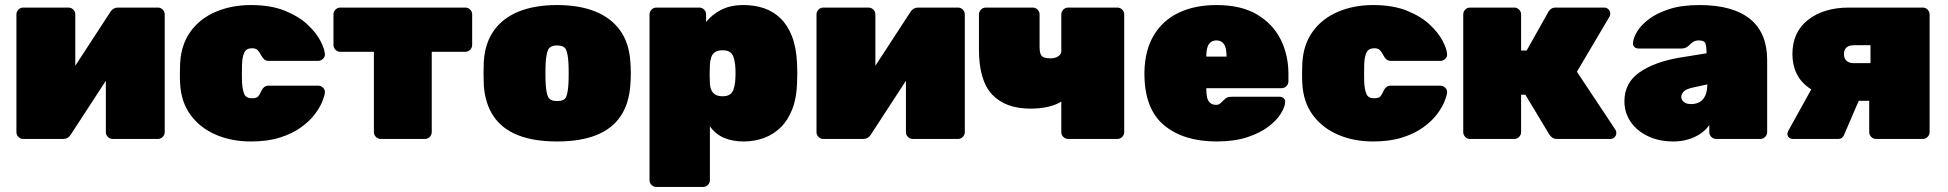

<svg xmlns="http://www.w3.org/2000/svg" viewBox="-20 -550 7710 760"><path d="M72 0Q61 0 53 -8Q45 -16 45 -27V-493Q45 -504 53 -512Q61 -520 72 -520H251Q262 -520 270 -512Q278 -504 278 -493V-178L217 -196L417 -503Q422 -511 429.5 -515.5Q437 -520 446 -520H605Q616 -520 624 -512Q632 -504 632 -493V-27Q632 -16 624 -8Q616 0 605 0H426Q415 0 407 -8Q399 -16 399 -27V-342L460 -324L260 -17Q255 -9 247.5 -4.5Q240 0 231 0Z M973 10Q897 10 835 -16.5Q773 -43 735 -94Q697 -145 693 -219Q692 -235 692 -259Q692 -283 693 -300Q697 -374 734.5 -425.5Q772 -477 834.5 -503.5Q897 -530 973 -530Q1052 -530 1107.5 -507.5Q1163 -485 1197.5 -452.5Q1232 -420 1248.5 -388Q1265 -356 1266 -336Q1267 -325 1258.5 -317Q1250 -309 1239 -309H1044Q1033 -309 1026.5 -314.5Q1020 -320 1015 -329Q1008 -343 1000.5 -351Q993 -359 978 -359Q955 -359 947 -342Q939 -325 938 -295Q937 -252 938 -224Q940 -192 947.5 -176.5Q955 -161 978 -161Q996 -161 1002.5 -169Q1009 -177 1015 -191Q1019 -200 1026 -205.5Q1033 -211 1044 -211H1239Q1250 -211 1258.5 -203Q1267 -195 1266 -184Q1265 -171 1255.5 -147.5Q1246 -124 1225.5 -97Q1205 -70 1171 -45.5Q1137 -21 1088 -5.5Q1039 10 973 10Z M1487 0Q1476 0 1468 -8Q1460 -16 1460 -27V-345H1327Q1316 -345 1308 -353Q1300 -361 1300 -372V-493Q1300 -504 1308 -512Q1316 -520 1327 -520H1822Q1833 -520 1841 -512Q1849 -504 1849 -493V-372Q1849 -361 1841 -353Q1833 -345 1822 -345H1689V-27Q1689 -16 1681 -8Q1673 0 1662 0Z M2185 10Q2093 10 2030 -15Q1967 -40 1933.5 -90Q1900 -140 1895 -213Q1894 -236 1894 -260.5Q1894 -285 1895 -307Q1900 -381 1936 -430.5Q1972 -480 2035 -505Q2098 -530 2185 -530Q2272 -530 2335 -505Q2398 -480 2434 -430.5Q2470 -381 2475 -307Q2477 -285 2477 -260.5Q2477 -236 2475 -213Q2470 -140 2436.5 -90Q2403 -40 2340 -15Q2277 10 2185 10ZM2185 -150Q2214 -150 2221 -166.5Q2228 -183 2230 -218Q2231 -233 2231 -260Q2231 -287 2230 -302Q2228 -335 2221 -352.5Q2214 -370 2185 -370Q2157 -370 2149.5 -352.5Q2142 -335 2140 -302Q2139 -287 2139 -260Q2139 -233 2140 -218Q2142 -183 2149.5 -166.5Q2157 -150 2185 -150Z M2578 190Q2567 190 2559 182Q2551 174 2551 163V-493Q2551 -504 2559 -512Q2567 -520 2578 -520H2748Q2759 -520 2767 -512Q2775 -504 2775 -493V-463Q2798 -492 2834.5 -511Q2871 -530 2923 -530Q2967 -530 3004 -517.5Q3041 -505 3069.5 -477.5Q3098 -450 3115 -406Q3132 -362 3135 -299Q3136 -277 3136 -260Q3136 -243 3135 -220Q3133 -161 3116 -117.5Q3099 -74 3070.5 -46Q3042 -18 3004.5 -4Q2967 10 2923 10Q2881 10 2847 -4Q2813 -18 2790 -50V163Q2790 174 2782 182Q2774 190 2763 190ZM2840 -169Q2859 -169 2869 -176Q2879 -183 2883.5 -196Q2888 -209 2890 -227Q2893 -260 2890 -293Q2888 -311 2883.5 -324Q2879 -337 2869 -344Q2859 -351 2840 -351Q2822 -351 2811 -344Q2800 -337 2795.5 -324Q2791 -311 2790 -293Q2789 -271 2789 -256.5Q2789 -242 2790 -219Q2791 -203 2796.5 -192Q2802 -181 2812.5 -175Q2823 -169 2840 -169Z M3239 0Q3228 0 3220 -8Q3212 -16 3212 -27V-493Q3212 -504 3220 -512Q3228 -520 3239 -520H3418Q3429 -520 3437 -512Q3445 -504 3445 -493V-178L3384 -196L3584 -503Q3589 -511 3596.5 -515.5Q3604 -520 3613 -520H3772Q3783 -520 3791 -512Q3799 -504 3799 -493V-27Q3799 -16 3791 -8Q3783 0 3772 0H3593Q3582 0 3574 -8Q3566 -16 3566 -27V-342L3627 -324L3427 -17Q3422 -9 3414.5 -4.5Q3407 0 3398 0Z M4208 0Q4197 0 4189 -8Q4181 -16 4181 -27V-148Q4161 -135 4129.5 -127.5Q4098 -120 4059 -120Q3960 -120 3907.5 -175.5Q3855 -231 3855 -354V-493Q3855 -504 3863 -512Q3871 -520 3882 -520H4068Q4079 -520 4087 -512Q4095 -504 4095 -493V-364Q4095 -337 4104 -328Q4113 -319 4139 -319Q4156 -319 4168.5 -327Q4181 -335 4181 -347V-493Q4181 -504 4189 -512Q4197 -520 4208 -520H4403Q4414 -520 4422 -512Q4430 -504 4430 -493V-27Q4430 -16 4422 -8Q4414 0 4403 0Z M4796 10Q4665 10 4587.5 -54.5Q4510 -119 4510 -259Q4510 -261 4510 -263Q4510 -265 4510 -266Q4512 -352 4547.5 -411Q4583 -470 4646.5 -500Q4710 -530 4795 -530Q4893 -530 4956 -492.5Q5019 -455 5049.5 -393.5Q5080 -332 5080 -258V-228Q5080 -217 5072 -209Q5064 -201 5053 -201H4755Q4755 -200 4755 -199Q4755 -198 4755 -196Q4755 -176 4758.5 -162.5Q4762 -149 4771 -142Q4780 -135 4794 -135Q4800 -135 4804.5 -137Q4809 -139 4813.5 -143.5Q4818 -148 4823 -153Q4832 -162 4838 -164.5Q4844 -167 4856 -167H5045Q5055 -167 5061.5 -161Q5068 -155 5067 -145Q5066 -126 5049.5 -99.5Q5033 -73 5000 -48Q4967 -23 4916 -6.5Q4865 10 4796 10ZM4755 -326H4835V-327Q4835 -349 4830.5 -363Q4826 -377 4817 -383.5Q4808 -390 4795 -390Q4782 -390 4773 -383.5Q4764 -377 4759.5 -363Q4755 -349 4755 -327Z M5415 10Q5339 10 5277 -16.5Q5215 -43 5177 -94Q5139 -145 5135 -219Q5134 -235 5134 -259Q5134 -283 5135 -300Q5139 -374 5176.5 -425.5Q5214 -477 5276.5 -503.5Q5339 -530 5415 -530Q5494 -530 5549.5 -507.5Q5605 -485 5639.5 -452.5Q5674 -420 5690.5 -388Q5707 -356 5708 -336Q5709 -325 5700.5 -317Q5692 -309 5681 -309H5486Q5475 -309 5468.5 -314.5Q5462 -320 5457 -329Q5450 -343 5442.5 -351Q5435 -359 5420 -359Q5397 -359 5389 -342Q5381 -325 5380 -295Q5379 -252 5380 -224Q5382 -192 5389.5 -176.5Q5397 -161 5420 -161Q5438 -161 5444.5 -169Q5451 -177 5457 -191Q5461 -200 5468 -205.5Q5475 -211 5486 -211H5681Q5692 -211 5700.5 -203Q5709 -195 5708 -184Q5707 -171 5697.5 -147.5Q5688 -124 5667.5 -97Q5647 -70 5613 -45.5Q5579 -21 5530 -5.5Q5481 10 5415 10Z M5799 0Q5788 0 5780 -8Q5772 -16 5772 -27V-493Q5772 -504 5780 -512Q5788 -520 5799 -520H5974Q5985 -520 5993 -512Q6001 -504 6001 -493V-350H6023L6109 -503Q6111 -507 6118 -513.5Q6125 -520 6138 -520H6330Q6340 -520 6347 -513Q6354 -506 6354 -496Q6354 -492 6352.5 -487.5Q6351 -483 6349 -481L6222 -266L6374 -37Q6378 -31 6378 -24Q6378 -14 6371 -7Q6364 0 6354 0H6144Q6132 0 6125 -5Q6118 -10 6113 -17L6018 -175H6001V-27Q6001 -16 5993 -8Q5985 0 5974 0Z M6604 10Q6547 10 6503 -11Q6459 -32 6434.5 -68Q6410 -104 6410 -149Q6410 -222 6469.5 -263.5Q6529 -305 6629 -322L6735 -339V-340Q6735 -366 6730.5 -378Q6726 -390 6705 -390Q6691 -390 6682.5 -384.5Q6674 -379 6664 -369Q6653 -358 6636 -358H6466Q6456 -358 6449.5 -364Q6443 -370 6444 -380Q6445 -399 6460 -424.5Q6475 -450 6506.5 -474Q6538 -498 6587.5 -514Q6637 -530 6707 -530Q6775 -530 6825.5 -515.5Q6876 -501 6909 -473.5Q6942 -446 6958.5 -405.5Q6975 -365 6975 -314V-27Q6975 -16 6967 -8Q6959 0 6948 0H6773Q6762 0 6754 -8Q6746 -16 6746 -27V-55Q6732 -35 6710.5 -20.5Q6689 -6 6662 2Q6635 10 6604 10ZM6673 -138Q6693 -138 6707.5 -146Q6722 -154 6730 -171.5Q6738 -189 6738 -215V-216L6679 -203Q6653 -197 6644 -187Q6635 -177 6635 -166Q6635 -159 6639.5 -152.5Q6644 -146 6652.5 -142Q6661 -138 6673 -138Z M7406 0Q7395 0 7387 -8Q7379 -16 7379 -27V-151H7322V-156Q7205 -156 7140 -202.5Q7075 -249 7075 -336Q7075 -423 7137 -471.5Q7199 -520 7299 -520H7591Q7602 -520 7610 -512Q7618 -504 7618 -493V-27Q7618 -16 7610 -8Q7602 0 7591 0ZM7077 0Q7067 0 7061 -6Q7055 -12 7055 -20Q7055 -22 7056 -25Q7057 -28 7058 -31L7155 -206L7344 -166L7279 -15Q7276 -8 7270.5 -4Q7265 0 7257 0ZM7319 -300H7384V-371H7319Q7299 -371 7289 -362Q7279 -353 7279 -336Q7279 -319 7289 -309.5Q7299 -300 7319 -300Z"/></svg>

Font: Rubik Light Black
Style: Regular
Weight: 900
Version: Version 2.104